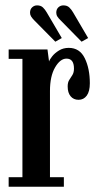

<svg xmlns="http://www.w3.org/2000/svg" viewBox="-20 -712 378 732"><path d="M13 0V-36.5H65.5V-487.5H13V-523.5H161L167 -477.5Q169 -484.5 178.8 -497Q188.5 -509.5 204.8 -519.5Q221 -529.5 242 -529.5Q284 -529.5 303.2 -490Q322.5 -450.5 322.5 -394.5Q322.5 -363.5 310.8 -347.5Q299 -331.5 279.5 -331.5Q260.5 -331.5 249.2 -345Q238 -358.5 238 -382.5Q238 -398 244 -407.2Q250 -416.5 256 -426Q262 -435.5 262 -450.5Q262 -488.5 233.5 -488.5Q209.5 -488.5 190 -455Q170.5 -421.5 170.5 -365.5V-36.5H223.5V0ZM291 -553 212 -633.5Q203.5 -641.5 199 -648.5Q194.5 -655.5 194.5 -663.5Q194.5 -676.5 202.5 -684Q210.5 -691.5 221.5 -691.5Q236 -691.5 244.2 -683.5Q252.5 -675.5 258.5 -665L316 -567ZM191 -553 111.5 -633.5Q103 -642 98.8 -648.8Q94.5 -655.5 94.5 -663.5Q94.5 -676.5 102.5 -684Q110.5 -691.5 121.5 -691.5Q135.5 -691.5 143.8 -683.5Q152 -675.5 158 -665L215.5 -567Z"/></svg>

Font: Imbue 10pt SemiBold
Style: Regular
Weight: 600
Designer: Tyler Finck
Foundry: Etcetera Type Company
Version: Version 1.102; ttfautohint (v1.8.3)